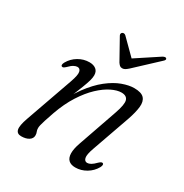

<svg xmlns="http://www.w3.org/2000/svg" viewBox="-158 -788 881 920"><g transform="rotate(30 283.0 -327.5)"><path d="M87 -378Q82.5 -380 82.8 -385.8Q83 -391.5 87.5 -400Q103.5 -428.5 131.8 -445.2Q160 -462 192 -462Q215 -462 228.8 -451Q242.5 -440 242.5 -418.5Q242.5 -405.5 237.5 -388Q232.5 -370.5 222.2 -343.8Q212 -317 195.2 -276Q178.5 -235 154 -175L156.5 -201Q186.5 -274.5 223.5 -324.5Q260.5 -374.5 299.2 -405Q338 -435.5 374.5 -448.8Q411 -462 439.5 -462Q479.5 -462 494.8 -445.2Q510 -428.5 506.8 -397Q503.5 -365.5 488 -320.5L415 -113.5Q400 -72 404 -55.2Q408 -38.5 422.5 -38.5Q431.5 -38.5 442.2 -44.5Q453 -50.5 468 -66Q475 -72.5 479.8 -74.8Q484.5 -77 488.5 -75Q493 -72.5 492.5 -66.8Q492 -61 488 -53Q472 -24.5 443.8 -7.8Q415.5 9 384 9Q359.5 9 346.5 -3.2Q333.5 -15.5 333 -40Q332.5 -64.5 345 -100L420 -315.5Q439.5 -371 433 -392Q426.5 -413 397 -413Q373.5 -413 342.8 -398Q312 -383 279.2 -352.2Q246.5 -321.5 216.2 -274.2Q186 -227 163.5 -163.5Q152 -130.5 146 -111.5Q140 -92.5 137.8 -82.8Q135.5 -73 135.5 -66Q135.5 -54.5 139 -47Q142.5 -39.5 142.5 -28.5Q142.5 -11.5 126.5 -1.2Q110.5 9 84.5 9Q61 9 56.2 -11Q51.5 -31 68 -77.5L160.5 -339.5Q175 -381 171.5 -397.5Q168 -414 153 -414Q144.5 -414 133.5 -408.2Q122.5 -402.5 107.5 -387Q100.5 -380.5 95.8 -378.2Q91 -376 87 -378ZM365.5 -570 275.5 -659.5Q271 -663.5 266.2 -664.2Q261.5 -665 256.5 -662Q253 -659.5 251.8 -655Q250.5 -650.5 253.5 -645L316.5 -532Q322 -524 327.2 -519.5Q332.5 -515 341 -515Q349.5 -515 356.8 -519.5Q364 -524 373 -532L494 -645Q500.5 -650.5 501.8 -655Q503 -659.5 500 -662Q497.5 -665 492 -664.2Q486.5 -663.5 480 -659.5L344 -570Z"/></g></svg>

Font: Fraunces Light
Style: Italic
Weight: 300
Italic angle: -16°
Version: Version 1.000;[b76b70a41]